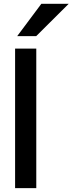

<svg xmlns="http://www.w3.org/2000/svg" viewBox="-20 -967 373 987"><path d="M166.5 0V-717.3H57.6V0ZM166 -781.2 333 -947.3H192.4L68.4 -781.2Z"/></svg>

Font: Ride SemiBold
Style: Regular
Weight: 600
Version: Version 3.000